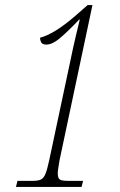

<svg xmlns="http://www.w3.org/2000/svg" viewBox="-20 -738 472 758"><path d="M43 0 49 -24H109Q130 -24 141 -29Q152 -34 159 -50.5Q166 -67 174 -104L254 -480Q268 -548 279 -594.5Q290 -641 295 -661H293Q244 -610 215 -586Q186 -562 163 -562Q147 -562 142.5 -571Q138 -580 138 -589Q165 -596 199.5 -617Q234 -638 278 -676L326 -718H345L215 -105Q212 -88 210 -74Q208 -60 208 -54Q208 -35 216 -29.5Q224 -24 248 -24H308L302 0Z"/></svg>

Font: Noto Serif Tamil ExtraCondensed ExtraLight
Style: Italic
Weight: 200
Width: 2
Italic angle: -12°
Designer: Indian Type Foundry, Tom Grace, and the Monotype Design Team
Foundry: Monotype Imaging Inc.
Version: Version 2.003; ttfautohint (v1.8.4.7-5d5b)